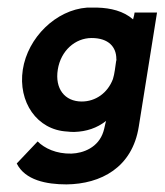

<svg xmlns="http://www.w3.org/2000/svg" viewBox="-20 -346 433 505"><path d="M40 -163C27 -78 77 -4 157 0C163 1 170 1 176 1C207 0 235 -9 259 -28C256 -18 255 -9 252 0C239 42 199 57 168 58C128 59 97 44 79 26L24 84C46 128 102 139 155 139C245 138 328 95 345 -13L393 -313H334C334 -311 332 -302 330 -295C305 -317 271 -325 236 -326H209C127 -320 53 -247 40 -163ZM132 -163C140 -213 178 -246 221 -246C266 -246 286 -222 286 -191C287 -188 285 -185 285 -182L282 -161C281 -153 279 -145 277 -138C263 -101 231 -79 195 -79C150 -79 124 -113 132 -163Z"/></svg>

Font: Rabbid Highway Sign II Hop
Style: Obl
Weight: 400
Foundry: Cannot Into Space Fonts
Version: Version 0.277